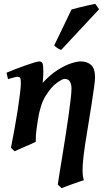

<svg xmlns="http://www.w3.org/2000/svg" viewBox="-20 -783 574 1019"><path d="M484.4 -372.1Q484.4 -357.4 479.2 -319.3Q474.1 -281.2 466.1 -230Q458 -178.7 449 -123.5Q439.9 -68.4 432.1 -19Q421.9 48.3 419.4 87.2Q417 126 419.2 145Q421.4 164.1 425.3 173.3Q418 175.3 401.6 180.9Q385.3 186.5 366.2 193.4Q347.2 200.2 330.8 206.3Q314.5 212.4 307.6 215.8L286.6 196.8Q289.1 178.2 295.4 139.4Q301.8 100.6 310.1 49.8Q318.4 -1 326.9 -55.9Q335.4 -110.8 342.8 -161.9Q350.1 -212.9 354.7 -252.7Q359.4 -292.5 359.4 -312.5Q359.4 -335.9 351.1 -350.1Q342.8 -364.3 322.3 -364.3Q311.5 -364.3 281.7 -343.3Q252 -322.3 220.2 -271Q207 -249.5 197 -217.5Q187 -185.5 181.2 -147Q176.8 -117.7 174.1 -99.1Q171.4 -80.6 170.4 -65.2Q169.4 -49.8 169.9 -30.8Q163.6 -26.9 147.9 -20Q132.3 -13.2 113.5 -5.1Q94.7 2.9 79.3 9.8Q64 16.6 57.6 20L38.1 1Q47.9 -47.4 57.4 -100.3Q66.9 -153.3 74.5 -202.1Q82 -251 86.4 -288.3Q90.8 -325.7 90.8 -342.8Q90.8 -365.2 86.2 -370.4Q81.5 -375.5 72.8 -375.5Q66.9 -375.5 54.9 -372.3Q43 -369.1 32.7 -366Q22.5 -362.8 22.5 -362.8L14.6 -397Q35.2 -405.8 62.3 -416.3Q89.4 -426.8 115.7 -436Q142.1 -445.3 161.9 -451.2Q181.6 -457 187.5 -457Q201.2 -457 205.6 -446.8Q210 -436.5 210 -401.9Q210 -391.6 209 -373.3Q208 -355 206.5 -343.3Q246.1 -386.2 285.2 -411.1Q324.2 -436 356.4 -446.5Q388.7 -457 408.2 -457Q442.4 -457 463.4 -438.2Q484.4 -419.4 484.4 -372.1ZM505.9 -733.9 304.7 -518.1Q286.1 -523.9 267.6 -541.5L359.4 -732.4Q370.1 -735.8 395.5 -742.2Q420.9 -748.5 446.8 -754.4Q472.7 -760.3 485.4 -762.7Z"/></svg>

Font: Gentium Plus
Style: Bold Italic
Weight: 700
Italic angle: -8°
Designer: Victor Gaultney, Annie Olsen, Iska Routamaa, Becca Hirsbrunner
Foundry: SIL International
Version: Version 6.101